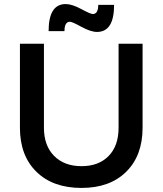

<svg xmlns="http://www.w3.org/2000/svg" viewBox="-20 -915 799 944"><path d="M541 -891Q541 -758 457 -758Q426 -758 380.5 -783Q335 -808 324 -808Q297 -808 297 -762H219Q219 -895 303 -895Q334 -895 379.5 -870.5Q425 -846 436 -846Q463 -846 463 -891ZM196 -287Q196 -199 246 -148.5Q296 -98 381 -98Q465 -98 514 -148Q563 -198 563 -287V-700H681V-287Q681 -150 600.5 -70.5Q520 9 381 9Q240 9 159 -70.5Q78 -150 78 -287V-700H196Z"/></svg>

Font: Montserrat-Arabic
Style: Regular
Weight: 400
Designer: Mohamed Gaber
Foundry: Kief Type Foundry
Version: Version 5.008;PS 005.008;hotconv 1.0.88;makeotf.lib2.5.64775